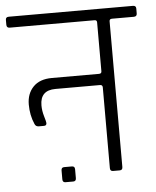

<svg xmlns="http://www.w3.org/2000/svg" viewBox="-63 -665 599 735"><g transform="rotate(-5 236.5 -298.0)"><path d="M200 -19V15Q200 27 189 27H159Q148 27 148 15V-19Q148 -31 159 -31H189Q200 -31 200 -19ZM324 -581H-2Q-14 -581 -14 -593V-612Q-14 -623 -2 -623H475Q487 -623 487 -612V-593Q487 -581 475 -581H391Q381 -581 381 -572V-12Q381 0 370 0H344Q333 0 333 -12V-322Q333 -332 323 -332H152Q93 -332 93 -274Q93 -253 99.5 -231.5Q106 -210 106 -205Q106 -195 96 -195H76Q64 -195 60 -206Q45 -240 45 -281.5Q45 -323 70 -349Q95 -375 142 -375H323Q333 -375 333 -384V-572Q333 -581 324 -581Z"/></g></svg>

Font: Rajdhani
Style: Regular
Weight: 400
Designer: Satya Rajpurohit, Jyotish Sonowal
Foundry: Indian Type Foundry
Version: Version 1.201;PS 1.0;hotconv 1.0.78;makeotf.lib2.5.61930; tt